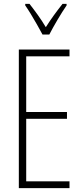

<svg xmlns="http://www.w3.org/2000/svg" viewBox="-20 -969 425 989"><path d="M338 0H77V-714H338V-679H115V-392H325V-357H115V-35H338ZM199 -791Q186 -815 170 -843.5Q154 -872 138 -898Q122 -924 110 -941V-949H132Q151 -925 174 -893Q197 -861 216 -829Q237 -862 256.5 -889Q276 -916 302 -949H323V-941Q301 -909 276.5 -867.5Q252 -826 234 -791Z"/></svg>

Font: Noto Sans Malayalam ExtraCondensed ExtraLight
Style: Regular
Weight: 200
Width: 2
Designer: Jelle Bosma - Monotype Design Team
Foundry: Monotype Imaging Inc.
Version: Version 2.104; ttfautohint (v1.8.4.7-5d5b)